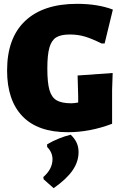

<svg xmlns="http://www.w3.org/2000/svg" viewBox="-20 -678 636 1002"><path d="M569 -628 526 -451H510Q460 -476 423.5 -487Q387 -498 344 -498Q298 -498 273.5 -483Q249 -468 238 -430Q227 -392 227 -320Q227 -247 238 -208.5Q249 -170 275.5 -154.5Q302 -139 352 -139Q366 -139 388 -143V-175L385 -284L568 -297L565 -209V-32Q449 12 334 12Q177 12 97 -71.5Q17 -155 17 -310Q17 -480 111.5 -569Q206 -658 382 -658Q490 -658 569 -628ZM390 116Q390 166 358.5 211.5Q327 257 260 304L208 258L206 246Q254 204 254 153Q254 117 226 89V75Q287 40 349 25Q370 45 380 67Q390 89 390 116Z"/></svg>

Font: Luna Sans Black
Style: Regular
Weight: 900
Designer: Juan Pablo del Peral
Foundry: Huerta Tipografica
Version: Version 2.001; ttfautohint (v1.5)